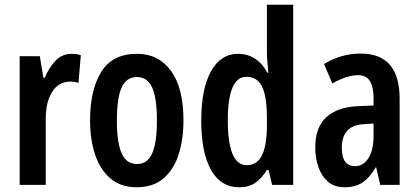

<svg xmlns="http://www.w3.org/2000/svg" viewBox="-20 -780 1767 810"><path d="M282 -553Q290 -553 299.5 -552Q309 -551 321 -547L311 -430Q304 -433 294.5 -434.5Q285 -436 279 -436Q227 -436 200 -392.5Q173 -349 173 -280V0H63V-543H148L163 -452H169Q186 -494 214 -523.5Q242 -553 282 -553Z M754 -272Q754 -193 734 -129.5Q714 -66 670.5 -28Q627 10 556 10Q489 10 445.5 -27.5Q402 -65 381 -128.5Q360 -192 360 -272Q360 -400 407 -476.5Q454 -553 558 -553Q649 -553 701.5 -481Q754 -409 754 -272ZM473 -271Q473 -179 493 -133.5Q513 -88 558 -88Q602 -88 622 -133Q642 -178 642 -272Q642 -366 622 -410.5Q602 -455 558 -455Q513 -455 493 -410.5Q473 -366 473 -271Z M989 10Q911 10 870 -63.5Q829 -137 829 -271Q829 -405 870 -479Q911 -553 985 -553Q1023 -553 1055 -533Q1087 -513 1108 -473H1112Q1110 -500 1108 -520Q1106 -540 1106 -559V-760H1217V0H1128L1113 -63H1106Q1083 -26 1056 -8Q1029 10 989 10ZM1021 -83Q1064 -83 1085 -124.5Q1106 -166 1106 -252V-283Q1106 -373 1085.5 -414.5Q1065 -456 1020 -456Q980 -456 960.5 -409.5Q941 -363 941 -273Q941 -83 1021 -83Z M1502 -554Q1666 -554 1666 -363V0H1584L1567 -74H1565Q1541 -32 1510.5 -11Q1480 10 1434 10Q1390 10 1363 -14Q1336 -38 1323 -76Q1310 -114 1310 -158Q1310 -242 1356 -285Q1402 -328 1489 -332L1556 -335V-366Q1556 -413 1540.5 -438Q1525 -463 1491 -463Q1444 -463 1382 -428L1347 -510Q1419 -554 1502 -554ZM1515 -256Q1468 -254 1445 -228.5Q1422 -203 1422 -158Q1422 -116 1436.5 -97.5Q1451 -79 1478 -79Q1513 -79 1534.5 -113Q1556 -147 1556 -207V-259Z"/></svg>

Font: Noto Sans Telugu ExtraCondensed SemiBold
Style: Regular
Weight: 600
Width: 2
Designer: Jelle Bosma - Monotype Design Team
Foundry: Monotype Imaging Inc.
Version: Version 2.005; ttfautohint (v1.8.4.7-5d5b)